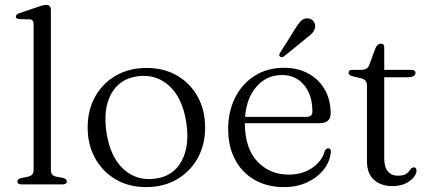

<svg xmlns="http://www.w3.org/2000/svg" viewBox="-20 -752 1755 783"><path d="M187.5 -711.5V-58Q187.5 -36 209.5 -31.5L236 -26.5Q252.5 -22.5 252.5 -12.5Q252.5 0 234 0H68.5Q51 0 51 -12.5Q51 -22 67 -26L94.5 -31.5Q117 -36.5 117 -58V-653.5Q117 -672 101 -673L59.5 -674Q44.5 -675 44.5 -684.5Q44.5 -693.5 61 -699L133.5 -723.5Q157 -732 168 -732Q187.5 -732 187.5 -711.5Z M578 -475Q648 -475 701.8 -444Q755.5 -413 786 -358Q816.5 -303 816.5 -232Q816.5 -161.5 786 -106.8Q755.5 -52 701.2 -20.5Q647 11 576 11Q506 11 452.2 -20.2Q398.5 -51.5 368 -106.5Q337.5 -161.5 337.5 -232.5Q337.5 -303 368 -357.8Q398.5 -412.5 452.8 -443.8Q507 -475 578 -475ZM613 -23.5Q686.5 -33 720.5 -95Q754.5 -157 739.5 -254Q724 -353 670 -402Q616 -451 541 -441Q467.5 -431 433.5 -369.2Q399.5 -307.5 414.5 -210.5Q430 -111 484 -62Q538 -13 613 -23.5Z M1328.5 -289Q1328.5 -249.5 1281 -249.5H978.5Q979 -148 1029 -94Q1079 -40 1158 -40Q1213 -40 1252.8 -67Q1292.5 -94 1304 -135Q1310.5 -147.5 1318.5 -147.5Q1330 -147.5 1329.5 -132Q1325.5 -92.5 1299.8 -60Q1274 -27.5 1232.2 -8.2Q1190.5 11 1138.5 11Q1069.5 11 1018.2 -18.5Q967 -48 938.8 -101Q910.5 -154 910.5 -226Q910.5 -296.5 938.5 -353Q966.5 -409.5 1017.8 -442.5Q1069 -475.5 1138.5 -475.5Q1195 -475.5 1237.8 -452Q1280.5 -428.5 1304.5 -386.5Q1328.5 -344.5 1328.5 -289ZM1130 -446Q1067.5 -446 1026.5 -399.2Q985.5 -352.5 979.5 -275.5H1229.5Q1254 -275.5 1254 -296.5Q1254 -364 1220.2 -405Q1186.5 -446 1130 -446ZM1181.5 -631Q1194.5 -653.5 1207 -666.2Q1219.5 -679 1237 -677Q1251.5 -675 1259 -664.5Q1266.5 -654 1265 -641.5Q1263.5 -628 1253 -616.8Q1242.5 -605.5 1226 -593.5L1137.5 -521.5Q1127.5 -516 1122 -521.5Q1118 -524.5 1119 -528.8Q1120 -533 1122.5 -537Z M1453.5 -432.5 1423.5 -439.5Q1410 -443 1405.8 -446.5Q1401.5 -450 1401.5 -455Q1401.5 -467 1417 -467H1450Q1478.5 -467 1485.5 -486L1511 -555Q1519.5 -574 1532.5 -574Q1547 -574 1547 -558.5V-467H1657Q1674.5 -467 1674.5 -455Q1674.5 -437 1641.5 -437H1547V-105Q1547 -71 1561.8 -53.2Q1576.5 -35.5 1602.5 -35.5Q1627 -35.5 1637.8 -44Q1648.5 -52.5 1654 -61Q1659.5 -69.5 1668 -69.5Q1678.5 -69.5 1678.5 -56.5Q1678.5 -35 1651 -14Q1623.5 7 1580.5 7Q1534 7 1505.2 -18.5Q1476.5 -44 1476.5 -95V-404.5Q1476.5 -426.5 1453.5 -432.5Z"/></svg>

Font: Fraunces 9pt Light
Style: Regular
Weight: 300
Version: Version 1.000;[0bf87f6ff]